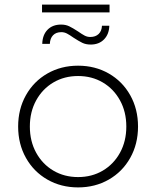

<svg xmlns="http://www.w3.org/2000/svg" viewBox="-20 -812 660 836"><path d="M320 4Q246 4 186.5 -30Q127 -64 93 -124.5Q59 -185 59 -261Q59 -337 93 -397.5Q127 -458 186.5 -492Q246 -526 320 -526Q394 -526 453.5 -492Q513 -458 547 -397.5Q581 -337 581 -261Q581 -185 547 -124.5Q513 -64 453.5 -30Q394 4 320 4ZM320 -41Q380 -41 427.5 -69Q475 -97 502.5 -147Q530 -197 530 -261Q530 -325 502.5 -375Q475 -425 427.5 -453Q380 -481 320 -481Q260 -481 212.5 -453Q165 -425 137.5 -375Q110 -325 110 -261Q110 -197 137.5 -147Q165 -97 212.5 -69Q260 -41 320 -41ZM375 -618Q354 -618 338.5 -625.5Q323 -633 300 -648Q283 -660 271.5 -666Q260 -672 247 -672Q224 -672 211 -658.5Q198 -645 197 -621H164Q165 -660 187 -682.5Q209 -705 246 -705Q266 -705 281.5 -697.5Q297 -690 320 -675Q337 -663 348.5 -657Q360 -651 373 -651Q396 -651 409.5 -664Q423 -677 424 -700H456Q455 -663 433 -640.5Q411 -618 375 -618ZM163 -792H457V-758H163Z"/></svg>

Font: Hilab Light
Style: Regular
Weight: 300
Designer: Cristianderson Lima
Foundry: Cristianderson
Version: Version 1.0